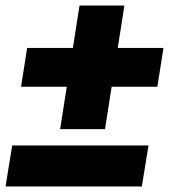

<svg xmlns="http://www.w3.org/2000/svg" viewBox="-22 -673 612 693"><path d="M195 -207 219 -360H54L76 -500H241L265 -653H427L403 -500H568L546 -360H381L357 -207ZM-2 0 22 -148H514L490 0Z"/></svg>

Font: MuseoModerno Black
Style: Italic
Weight: 900
Italic angle: -9°
Designer: Pablo Cosgaya, Héctor Gatti, Marcela Romero, and the Authors of The MuseoModerno Project.
Foundry: Omnibus-Type Team
Version: Version 1.003